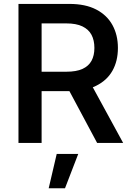

<svg xmlns="http://www.w3.org/2000/svg" viewBox="-20 -748 690 1005"><path d="M76.7 0V-727.5H343.3Q427.2 -727.5 483.6 -698.2Q540 -668.9 568.6 -616.9Q597.2 -564.9 597.2 -497.1Q597.2 -428.2 568.4 -377.4Q539.6 -326.7 482.9 -298.8Q426.3 -271 341.8 -271H147V-372.6H327.6Q379.4 -372.6 411.6 -387.2Q443.8 -401.9 459 -429.7Q474.1 -457.5 474.1 -497.1Q474.1 -537.1 459 -565.7Q443.8 -594.2 411.4 -609.9Q378.9 -625.5 327.1 -625.5H197.8V0ZM488.3 0 312 -329.6H444.8L624.5 0ZM234.9 237.3 276.9 57.6H389.6L320.3 237.3Z"/></svg>

Font: Inter Cardless
Style: Medium
Weight: 500
Designer: Rasmus Andersson
Foundry: rsms
Version: Version 4.001;git-9221beed3